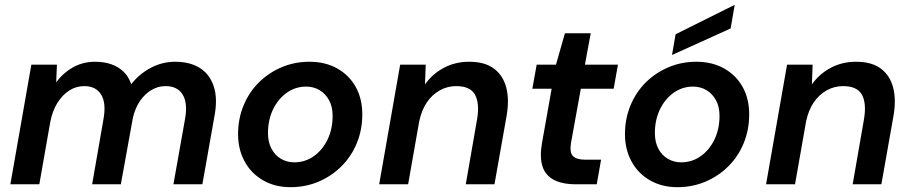

<svg xmlns="http://www.w3.org/2000/svg" viewBox="-20 -764 3775 796"><path d="M23 0 110 -496H216L213 -423Q242 -462 283 -485Q324 -508 375 -508Q412 -508 441.5 -497.5Q471 -487 492 -467Q513 -447 524 -415Q558 -458 605.5 -483Q653 -508 706 -508Q767 -508 808 -482.5Q849 -457 866 -406.5Q883 -356 869 -282L819 0H699L747 -270Q759 -336 737.5 -371.5Q716 -407 666 -407Q636 -407 609 -391.5Q582 -376 561.5 -347Q541 -318 531 -276L481 0H362L409 -270Q421 -336 399.5 -371.5Q378 -407 329 -407Q296 -407 267.5 -389Q239 -371 218 -337.5Q197 -304 188 -256L143 0Z M1184 12Q1120 12 1070.5 -16.5Q1021 -45 994 -95Q967 -145 967 -208Q967 -271 989.5 -326Q1012 -381 1052.5 -421.5Q1093 -462 1147 -485Q1201 -508 1263 -508Q1328 -508 1377.5 -480.5Q1427 -453 1454.5 -404Q1482 -355 1482 -290Q1482 -226 1459.5 -171Q1437 -116 1396 -75Q1355 -34 1301 -11Q1247 12 1184 12ZM1200 -91Q1245 -91 1281 -116.5Q1317 -142 1338 -185.5Q1359 -229 1359 -284Q1359 -322 1344 -349Q1329 -376 1304.5 -390.5Q1280 -405 1249 -405Q1205 -405 1169 -379.5Q1133 -354 1112 -310.5Q1091 -267 1091 -212Q1091 -175 1105.5 -147.5Q1120 -120 1145 -105.5Q1170 -91 1200 -91Z M1552 0 1639 -496H1745L1742 -414Q1772 -457 1819.5 -482.5Q1867 -508 1925 -508Q1990 -508 2028 -479.5Q2066 -451 2079 -400.5Q2092 -350 2080 -282L2030 0H1911L1958 -270Q1969 -335 1949.5 -371Q1930 -407 1871 -407Q1835 -407 1803.5 -389.5Q1772 -372 1750 -340Q1728 -308 1718 -261L1672 0Z M2368 0Q2310 0 2275 -19Q2240 -38 2228.5 -76Q2217 -114 2227 -171L2267 -396H2187L2205 -496H2285L2322 -626H2429L2405 -496H2542L2524 -396H2388L2347 -170Q2341 -131 2356 -116.5Q2371 -102 2405 -102H2472L2454 0Z M2788 12Q2724 12 2674.5 -16.5Q2625 -45 2598 -95Q2571 -145 2571 -208Q2571 -271 2593.5 -326Q2616 -381 2656.5 -421.5Q2697 -462 2751 -485Q2805 -508 2867 -508Q2932 -508 2981.5 -480.5Q3031 -453 3058.5 -404Q3086 -355 3086 -290Q3086 -226 3063.5 -171Q3041 -116 3000 -75Q2959 -34 2905 -11Q2851 12 2788 12ZM2804 -91Q2849 -91 2885 -116.5Q2921 -142 2942 -185.5Q2963 -229 2963 -284Q2963 -322 2948 -349Q2933 -376 2908.5 -390.5Q2884 -405 2853 -405Q2809 -405 2773 -379.5Q2737 -354 2716 -310.5Q2695 -267 2695 -212Q2695 -175 2709.5 -147.5Q2724 -120 2749 -105.5Q2774 -91 2804 -91ZM2766 -536 2781 -622 3026 -744 3009 -646Z M3156 0 3243 -496H3349L3346 -414Q3376 -457 3423.5 -482.5Q3471 -508 3529 -508Q3594 -508 3632 -479.5Q3670 -451 3683 -400.5Q3696 -350 3684 -282L3634 0H3515L3562 -270Q3573 -335 3553.5 -371Q3534 -407 3475 -407Q3439 -407 3407.5 -389.5Q3376 -372 3354 -340Q3332 -308 3322 -261L3276 0Z"/></svg>

Font: DM Sans 24pt SemiBold
Style: Italic
Weight: 600
Italic angle: -10°
Designer: Colophon Foundry, Jonny Pinhorn
Foundry: Colophon Foundry
Version: Version 4.004;gftools[0.9.30]